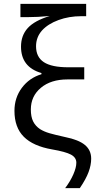

<svg xmlns="http://www.w3.org/2000/svg" viewBox="-20 -780 515 996"><path d="M334 -431Q248 -431 207.5 -457.5Q167 -484 167 -540Q167 -587 198 -622Q229 -656 283.5 -676Q338 -696 402 -696H427V-760H86V-691H119Q175 -691 238 -697Q159 -673 124 -634.5Q89 -596 89 -538Q89 -432 195 -401V-395Q132 -376 93.5 -324.5Q55 -273 55 -205Q55 -119 103.5 -70.5Q152 -22 250 -5Q320 7 348 22Q376 37 376 64Q376 89 360.5 124.5Q345 160 318 196H394Q426 149 439.5 112.5Q453 76 453 43Q453 -1 420.5 -28Q388 -55 318 -69Q264 -81 236.5 -89Q209 -97 188 -110Q164 -126 152 -150Q140 -174 140 -212Q140 -281 192 -324.5Q244 -368 330 -368H417V-431Z"/></svg>

Font: OpenSansMMV
Style: Regular
Weight: 400
Designer: Steve Matteson
Foundry: Ascender Corporation
Version: Version 4.000